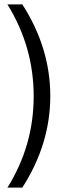

<svg xmlns="http://www.w3.org/2000/svg" viewBox="-20 -720 285 878"><path d="M14 138Q134 -54 134 -280Q134 -506 14 -700H82Q210 -501 210 -281Q210 -61 82 138Z"/></svg>

Font: Questrial
Style: Regular
Weight: 400
Designer: Joe Prince
Foundry: Joe Prince
Version: Version 1.002